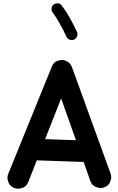

<svg xmlns="http://www.w3.org/2000/svg" viewBox="-20 -1070 712 1159"><path d="M63.5 63.5C71.8 67.4 80.6 69.3 89.4 69.3C97.7 69.3 107.9 66.9 120.6 62C132.8 57.1 142.6 46.9 149.9 30.8L202.1 -102.1L484.9 -92.3L525.9 23.9C532.2 40 542 51.3 554.7 56.6C567.4 62 578.1 64.9 587.4 64.9C594.7 64.9 602.5 63.5 610.4 60.5C626.5 54.2 637.7 44.4 643.1 31.7C648.4 19 651.4 8.3 651.4 -0.5C651.4 -8.3 649.9 -16.1 647 -23.9L413.6 -666.5C408.2 -680.7 398.4 -691.9 384.3 -699.2C374.5 -705.1 364.3 -708 353.5 -708C346.7 -708 336.9 -706.1 324.2 -701.7C311 -697.3 300.8 -686.5 293.5 -669.4L30.8 -22.9C26.9 -14.6 24.9 -5.9 24.9 2.4C24.9 10.7 27.3 21 32.2 33.7C37.1 45.9 47.4 56.2 63.5 63.5ZM438.5 -223.6 252.4 -230 349.1 -475.6ZM304.2 -1043C290 -1031.2 291 -1018.1 291 -1014.2C291 -1006.8 293.5 -1000.5 297.9 -994.1C322.8 -962.9 359.9 -895.5 380.9 -848.6C388.7 -831.5 405.3 -828.1 413.6 -828.1C418 -828.1 422.9 -829.1 427.2 -831.1C443.4 -838.4 447.8 -856 447.8 -864.3C447.8 -868.7 446.8 -873 444.8 -877.4C432.6 -903.3 418.5 -931.6 401.9 -961.4C385.3 -991.2 368.7 -1016.1 352.5 -1037.1C341.3 -1052.2 328.6 -1049.8 325.2 -1049.8C317.4 -1049.8 310.5 -1047.4 304.2 -1043Z"/></svg>

Font: Mikhak
Style: Bold
Weight: 700
Designer: Amin Abedi
Version: Version 3.2